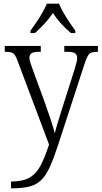

<svg xmlns="http://www.w3.org/2000/svg" viewBox="-20 -786 553 1045"><path d="M40 202Q105 202 142 180Q179 158 202 113Q225 68 247 1L77 -451Q69 -474 61.5 -485.5Q54 -497 42 -500.5Q30 -504 9 -504H6V-536H202V-504H193Q163 -504 151.5 -496Q140 -488 140 -471Q140 -462 144.5 -447.5Q149 -433 158 -408L225 -225Q241 -179 256.5 -133.5Q272 -88 278 -60Q285 -89 295.5 -122.5Q306 -156 318 -195L387 -412Q392 -430 396 -445Q400 -460 400 -471Q400 -488 388.5 -496Q377 -504 346 -504H330V-536H513V-504H509Q489 -504 477 -499.5Q465 -495 457 -480Q449 -465 439 -435L297 1Q273 74 252 121Q231 168 205 193.5Q179 219 141 229Q103 239 45 239H40ZM146 -619Q160 -638 177.5 -664Q195 -690 210.5 -717Q226 -744 235 -766H301Q310 -744 325.5 -717Q341 -690 358.5 -664Q376 -638 390 -619V-606H366Q336 -632 312 -658Q288 -684 268 -715Q247 -684 223 -658Q199 -632 170 -606H146Z"/></svg>

Font: Noto Serif Ethiopic SemiCondensed Light
Style: Regular
Weight: 300
Width: 4
Designer: Monotype Design Team
Foundry: Monotype Imaging Inc.
Version: Version 2.102; ttfautohint (v1.8.4.7-5d5b)